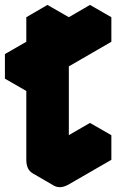

<svg xmlns="http://www.w3.org/2000/svg" viewBox="-20 -695 516 781"><path d="M173 -375 87 -325V-425L173 -475V-575L260 -625V-425Q260 -452 272 -481.5Q284 -511 303.5 -536.5Q323 -562 346 -575L433 -625V-525L260 -425V-45L433 -145V-45L260 55Q225 75 199 60Q173 45 173 5ZM433 -145 260 -45 173 -95 346 -195ZM433 -625 346 -575Q323 -562 303.5 -536.5Q284 -511 272 -481.5Q260 -452 260 -425L173 -475Q173 -502 185 -531.5Q197 -561 217 -586.5Q237 -612 260 -625L346 -675ZM173 -475 87 -425 0 -475 87 -525ZM173 -375V5Q173 45 199 60L113 10Q87 -5 87 -45V-425ZM260 -625 173 -575 87 -625 173 -675ZM173 -575V-475L87 -525V-625ZM87 -425V-325L0 -375V-475Z"/></svg>

Font: Nabla Normal
Style: Regular
Weight: 400
Designer: Arthur Reinders Folmer
Version: Version 1.000